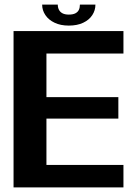

<svg xmlns="http://www.w3.org/2000/svg" viewBox="-20 -809 602 829"><path d="M38.5 0H513V-97H180.5V-297H491V-389.5H180.5V-578H513V-675H38.5ZM277 -698.5Q313.5 -698.5 339.2 -710.8Q365 -723 378.5 -743.8Q392 -764.5 392 -789H325Q325 -776 320.5 -766.5Q316 -757 305.5 -751.5Q295 -746 277 -746Q261 -746 250.5 -751.2Q240 -756.5 234.8 -766.2Q229.5 -776 229.5 -789H162Q162 -764.5 176 -743.8Q190 -723 215.8 -710.8Q241.5 -698.5 277 -698.5Z"/></svg>

Font: Anybody UltraCondensed Thin SemiBold
Style: Regular
Weight: 600
Version: Version 1.111